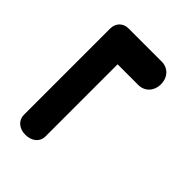

<svg xmlns="http://www.w3.org/2000/svg" viewBox="-32 -635 754 754"><g transform="rotate(-45 345.0 -258.0)"><path d="M623 -171V-355C623 -385 602 -406 572 -406H92C62 -406 41 -381 41 -347C41 -311 62 -286 92 -286H493V-171C493 -135 521 -110 557 -110C596 -110 623 -135 623 -171Z"/></g></svg>

Font: Hotpoint
Style: Bold
Weight: 700
Designer: Andrew Paglinawan, Luciano Perondi, Riccardo Olocco
Foundry: CAST Cooperativa Anonima Servizi Tipografici
Version: Version 1.000;PS 2.1;hotconv 16.6.51;makeotf.lib2.5.65220